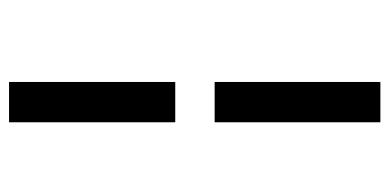

<svg xmlns="http://www.w3.org/2000/svg" viewBox="-238 -605 860 424"><g transform="rotate(90 192.0 -393.0)"><path d="M250 -803H161V-437H250ZM250 -350H161V17H250Z"/></g></svg>

Font: fbb
Style: Bold
Weight: 400
Designer: David J. Perry, Michael Sharpe
Version: Version 1.045